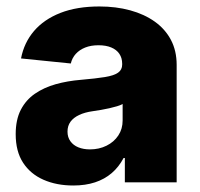

<svg xmlns="http://www.w3.org/2000/svg" viewBox="-20 -567 623 597"><path d="M208 9.8Q155.8 9.8 115.2 -8.1Q74.7 -25.9 51.8 -61Q28.8 -96.2 28.8 -149.9Q28.8 -194.8 44.7 -225.6Q60.5 -256.3 88.6 -275.6Q116.7 -294.9 153.3 -305.2Q189.9 -315.4 231.4 -318.8Q277.8 -322.8 306.2 -327.4Q334.5 -332 347.2 -341.1Q359.9 -350.1 359.9 -366.2V-368.7Q359.9 -386.7 351.1 -399.7Q342.3 -412.6 325.9 -419.4Q309.6 -426.3 286.1 -426.3Q262.7 -426.3 244.9 -419.2Q227.1 -412.1 215.6 -399.4Q204.1 -386.7 200.2 -369.6L45.4 -385.3Q54.7 -434.1 85.7 -470.5Q116.7 -506.8 168 -526.9Q219.2 -546.9 289.1 -546.9Q340.8 -546.9 384.8 -534.9Q428.7 -522.9 461.2 -499.8Q493.7 -476.6 511.5 -442.9Q529.3 -409.2 529.3 -365.2V0H368.2V-75.7H364.3Q349.6 -47.9 327.4 -28.8Q305.2 -9.8 275.4 0Q245.6 9.8 208 9.8ZM259.8 -102.5Q288.1 -102.5 311.3 -114Q334.5 -125.5 347.9 -145.8Q361.3 -166 361.3 -192.4V-243.7Q354.5 -239.7 343.8 -236.6Q333 -233.4 320.3 -230.5Q307.6 -227.5 294.2 -225.3Q280.8 -223.1 268.1 -221.2Q243.7 -217.8 226.1 -209.5Q208.5 -201.2 199.2 -188.5Q189.9 -175.8 189.9 -157.7Q189.9 -140.1 199 -127.7Q208 -115.2 223.6 -108.9Q239.3 -102.5 259.8 -102.5Z"/></svg>

Font: Inter 18pt ExtraBold
Style: Regular
Weight: 800
Designer: Rasmus Andersson
Foundry: rsms
Version: Version 4.001;git-66647c0bb